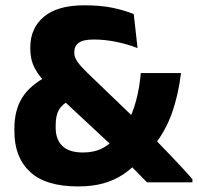

<svg xmlns="http://www.w3.org/2000/svg" viewBox="-20 -672 728 707"><path d="M688.5 -0.5H521.5Q512.5 -9.5 498.5 -23.8Q484.5 -38 469.5 -53.2Q454.5 -68.5 441.2 -82.2Q428 -96 420 -104.5L398.5 -129.5L184 -329.5L158.5 -356Q124 -390 107.8 -421.2Q91.5 -452.5 91.5 -492.5V-497Q91.5 -568.5 141.8 -610.5Q192 -652.5 290.5 -652.5Q351.5 -652.5 396 -643Q440.5 -633.5 472.5 -620L486.5 -495Q452 -508.5 409.8 -517.5Q367.5 -526.5 325.5 -526.5Q286 -526.5 269.8 -514.2Q253.5 -502 253.5 -480.5V-478.5Q253.5 -461 265 -444.8Q276.5 -428.5 299.5 -406L485 -227.5L521.5 -189Q539.5 -171 556 -153.8Q572.5 -136.5 588.8 -119.8Q605 -103 621.2 -85.8Q637.5 -68.5 654.2 -50.5Q671 -32.5 688.5 -12.5ZM267.5 14.5Q148.5 14.5 90.8 -39Q33 -92.5 33 -188.5V-199Q33 -266 61.5 -312Q90 -358 154 -391.5L237 -302Q209.5 -289 197.2 -268Q185 -247 185 -211V-202Q185 -158 210 -134.2Q235 -110.5 285 -110.5Q326 -110.5 355 -125Q384 -139.5 404.5 -164.5L446 -214Q469 -255 481.5 -302.8Q494 -350.5 498.5 -403H646.5Q637 -323 612.8 -254.8Q588.5 -186.5 541.5 -129L492.5 -81.5Q466 -51.5 434 -30Q402 -8.5 361.2 3Q320.5 14.5 267.5 14.5Z"/></svg>

Font: Anek Devanagari
Style: Bold
Weight: 700
Designer: Kailash Malviya (Devanagari) & Yesha Goshar (Latin)
Foundry: Ek Type
Version: Version 1.003